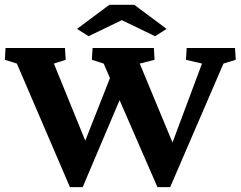

<svg xmlns="http://www.w3.org/2000/svg" viewBox="-21 -772 996 795"><path d="M488.3 -390.6 321.3 2.9H268.6L48.8 -508.8L-1 -524.4L2 -573.2H248L251 -524.4L202.1 -508.8L356.4 -129.9H308.6L445.3 -476.6ZM630.9 2.9 408.2 -508.8 359.4 -524.4 362.3 -573.2H616.2L619.1 -524.4L557.6 -508.8L714.8 -129.9H673.8L815.4 -508.8L749 -524.4L752 -573.2H952.1L955.1 -524.4L904.3 -508.8L683.6 2.9ZM668.9 -652.3 621.1 -622.1 451.2 -704.1H515.6L345.7 -622.1L297.9 -652.3L431.6 -752H535.2Z"/></svg>

Font: Crimson Pro ExtraLight
Style: Bold
Weight: 700
Version: Version 1.002